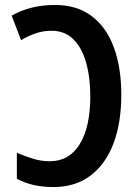

<svg xmlns="http://www.w3.org/2000/svg" viewBox="-20 -744 559 774"><path d="M196 10Q152 10 116.5 2Q81 -6 48 -23V-128Q81 -114 113.5 -104Q146 -94 181 -94Q259 -94 301.5 -163Q344 -232 344 -356Q344 -432 327 -492Q310 -552 275.5 -586Q241 -620 188 -620Q154 -620 123.5 -609.5Q93 -599 65 -582L27 -681Q103 -724 201 -724Q291 -724 350.5 -678.5Q410 -633 439.5 -551.5Q469 -470 469 -363Q469 -248 437 -164.5Q405 -81 344 -35.5Q283 10 196 10Z"/></svg>

Font: Noto Sans Condensed SemiBold
Style: Regular
Weight: 600
Width: 3
Designer: Monotype Design Team
Foundry: Monotype Imaging Inc.
Version: Version 2.013; ttfautohint (v1.8.4.7-5d5b)